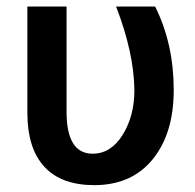

<svg xmlns="http://www.w3.org/2000/svg" viewBox="-20 -548 587 579"><path d="M180.7 -528.3H62.5V-205.6Q63 -100.1 114 -44.9Q165 10.3 264.2 10.3Q377 10.3 440.4 -67.6Q503.9 -145.5 503.9 -276.4Q503.9 -416 447.8 -528.3H330.1Q383.8 -389.2 385.3 -276.4Q385.3 -198.2 349.9 -141.4Q314.5 -84.5 259.3 -84.5Q180.7 -84.5 180.7 -210.9Z"/></svg>

Font: FAU Chimera Medium
Style: Regular
Weight: 500
Version: Version 1.002;hotconv 1.0.117;makeotfexe 2.5.65602